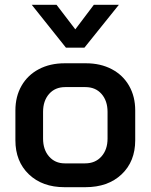

<svg xmlns="http://www.w3.org/2000/svg" viewBox="-20 -770 626 798"><path d="M44 -187V-311Q44 -369 69.5 -413.5Q95 -458 141.5 -482.5Q188 -507 249 -507H337Q398 -507 444.5 -482.5Q491 -458 516.5 -413.5Q542 -369 542 -311V-187Q542 -99 485.5 -45.5Q429 8 335 8H248Q156 8 100 -45.5Q44 -99 44 -187ZM334 -91Q376 -91 401.5 -119.5Q427 -148 427 -194V-305Q427 -351 402 -379.5Q377 -408 335 -408H251Q209 -408 184 -379.5Q159 -351 159 -305V-194Q159 -148 184 -119.5Q209 -91 249 -91ZM112 -750H215L293 -648L370 -750H474L331 -572H254Z"/></svg>

Font: Bai Jamjuree SemiBold
Style: Regular
Weight: 600
Version: Version 1.000; ttfautohint (v1.6)